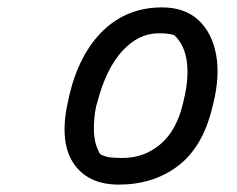

<svg xmlns="http://www.w3.org/2000/svg" viewBox="-20 -783 640 519"><path d="M418 -763Q479 -763 516 -729Q553 -695 564 -636Q575 -577 556 -501L553 -489Q527 -384 460.5 -334Q394 -284 301 -284Q216 -284 177.5 -343.5Q139 -403 165 -514L167 -524Q194 -638 259 -700.5Q324 -763 418 -763ZM409 -693Q354 -693 310 -644.5Q266 -596 243 -506L240 -496Q233 -464 234 -428Q235 -392 251 -366Q265 -359 279 -357.5Q293 -356 311 -356Q370 -356 414 -393.5Q458 -431 475 -505L477 -514Q491 -571 485 -616.5Q479 -662 451 -688Q441 -691 431 -692Q421 -693 409 -693Z"/></svg>

Font: Recursive Mn Csl St
Style: Italic
Weight: 400
Italic angle: -15°
Monospace: yes
Version: Version 1.079;hotconv 1.0.112;makeotfexe 2.5.65598; ttfautoh